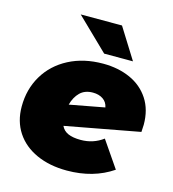

<svg xmlns="http://www.w3.org/2000/svg" viewBox="-114 -861 870 966"><g transform="rotate(15 321.0 -378.5)"><path d="M637 -313Q637 -301 635 -275L248 -203Q259 -179 284 -168Q309 -157 350 -157Q415 -157 466 -195L560 -58Q460 10 322 10Q232 10 163.5 -21Q95 -52 57.5 -109Q20 -166 20 -243Q20 -333 62.5 -404.5Q105 -476 182.5 -516.5Q260 -557 361 -557Q440 -557 502.5 -529Q565 -501 601 -446Q637 -391 637 -313ZM246 -313 428 -347Q423 -374 401.5 -388.5Q380 -403 349 -403Q307 -403 282 -378.5Q257 -354 246 -313ZM187 -767H402L502 -607H352Z"/></g></svg>

Font: Montserrat Alternates Black
Style: Italic
Weight: 900
Italic angle: -11.3°
Designer: Julieta Ulanovsky
Foundry: Julieta Ulanovsky
Version: Version 7.200